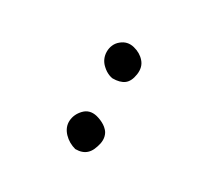

<svg xmlns="http://www.w3.org/2000/svg" viewBox="-94 -680 689 653"><g transform="rotate(30 250.0 -354.0)"><path d="M264.2 -153.3Q251 -156.7 239 -163.6Q227.1 -170.4 217.3 -180.7Q197.3 -202.1 199.2 -228Q201.2 -253.4 220.2 -273.4Q240.2 -294.4 271 -287.1Q280.3 -284.7 288.8 -281Q297.4 -277.3 304.4 -272.7Q311.5 -268.1 317.4 -261.7Q321.8 -257.3 324.7 -251.7Q327.6 -246.1 329.1 -239.7Q330.6 -233.4 330.6 -226.6Q330.6 -219.7 329.1 -212.4Q325.7 -197.8 320.6 -186.5Q315.4 -175.3 307.6 -168Q299.8 -160.6 289.3 -157Q278.8 -153.3 265.6 -153.3H265.1ZM253.4 -424.8Q246.6 -425.8 239.7 -428.5Q232.9 -431.2 226.3 -435.3Q219.7 -439.5 212.9 -445.8Q202.1 -455.6 196.8 -467.8Q191.4 -480 191.4 -494.1Q191.4 -508.3 196.8 -520.5Q202.1 -532.7 212.9 -541.5Q234.9 -560.1 263.2 -553.2Q290.5 -546.4 306.6 -527.8Q323.7 -508.8 319.3 -478.5Q314.9 -448.7 298.3 -436.5Q282.2 -424.8 253.9 -424.8Z"/></g></svg>

Font: NaikaiFont
Style: SemiBold
Weight: 600
Version: Version 1.89